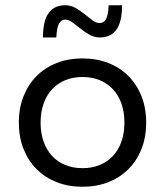

<svg xmlns="http://www.w3.org/2000/svg" viewBox="-20 -703 630 733"><path d="M295 10Q241 10 196.5 -7.5Q152 -25 120 -57Q88 -89 70 -134Q52 -179 52 -235Q52 -291 70 -336Q88 -381 120 -413Q152 -445 196.5 -462.5Q241 -480 295 -480Q349 -480 393.5 -462.5Q438 -445 470 -413Q502 -381 520 -336Q538 -291 538 -235Q538 -179 520 -134Q502 -89 470 -57Q438 -25 393.5 -7.5Q349 10 295 10ZM295 -61Q331 -61 360.5 -73Q390 -85 411 -107.5Q432 -130 443.5 -162Q455 -194 455 -235Q455 -275 443.5 -307.5Q432 -340 411 -362.5Q390 -385 360.5 -397Q331 -409 295 -409Q259 -409 229.5 -397Q200 -385 179 -362.5Q158 -340 146.5 -307.5Q135 -275 135 -235Q135 -194 146.5 -162Q158 -130 179 -107.5Q200 -85 229.5 -73Q259 -61 295 -61ZM361 -560Q340 -560 321.5 -570.5Q303 -581 287 -594Q271 -607 256.5 -617.5Q242 -628 229 -628Q214 -628 205.5 -613.5Q197 -599 195 -560H144Q144 -623 165.5 -653Q187 -683 229 -683Q250 -683 268.5 -672.5Q287 -662 303 -649Q319 -636 333 -625.5Q347 -615 361 -615Q376 -615 384.5 -629.5Q393 -644 395 -683H446Q446 -620 424.5 -590Q403 -560 361 -560Z"/></svg>

Font: Celebes
Style: Regular
Weight: 400
Designer: Anugrah Pasau
Foundry: Lafontype
Version: Version 1.000; ttfautohint (v1.8.4)